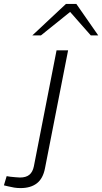

<svg xmlns="http://www.w3.org/2000/svg" viewBox="-155 -752 522 981"><path d="M-135 195 -121 148 -102 151Q-89 152 -76 153.5Q-63 155 -53 155Q-22 155 -5 141Q12 127 18 98L134 -495H193L75 107Q65 160 33.5 184.5Q2 209 -50 209Q-67 209 -82.5 206.5Q-98 204 -114 200ZM309 -571 191 -705 182 -732H235L347 -571ZM10 -571 182 -732H235L212 -698L54 -571Z"/></svg>

Font: REM ExtraLight
Style: Italic
Weight: 250
Italic angle: -11°
Designer: Octavio Pardo
Foundry: Ashler Design
Version: Version 1.005;gftools[0.9.28]